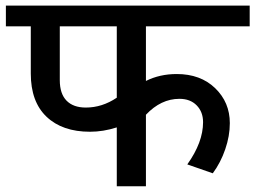

<svg xmlns="http://www.w3.org/2000/svg" viewBox="-35 -646 886 666"><path d="M262.7 -272.9Q319.3 -272.9 370.1 -307.1V-554.7H172.4V-368.2Q172.4 -320.8 195.8 -296.9Q219.2 -272.9 262.7 -272.9ZM471.2 0H370.1V-204.1Q323.2 -189 277.3 -189Q181.2 -189 126.5 -241Q71.8 -293 71.8 -390.6V-554.7H-14.6V-626.5H831.1V-554.7H471.2V-365.2Q519 -389.2 578.1 -389.2Q660.6 -389.2 711.4 -340.1Q762.2 -291 762.2 -218.8Q762.2 -174.3 746.3 -128.2Q730.5 -82 703.1 -44.9L614.7 -75.7Q669.4 -152.3 669.4 -222.2Q669.4 -257.8 647.2 -280.5Q625 -303.2 587.4 -303.2Q523.4 -303.2 471.2 -248Z"/></svg>

Font: Khula Semibold
Style: Regular
Weight: 600
Designer: Erin McLaughlin, Steve Matteson
Version: Version 1.000;PS 1.0;hotconv 1.0.72;makeotf.lib2.5.5900